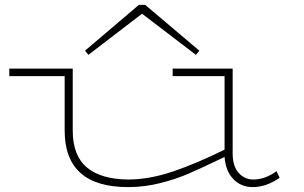

<svg xmlns="http://www.w3.org/2000/svg" viewBox="-20 -751 1241 784"><path d="M1122 -25Q1067 13 1012 13Q964 13 932.5 -20Q901 -53 897 -110Q805 -66 752.5 -43Q700 -20 635 -3.5Q570 13 503 13Q244 13 244 -218V-440H18V-471H277V-218Q277 -116 334.5 -67.5Q392 -19 503 -18Q589 -18 685.5 -50.5Q782 -83 897 -140V-440H685V-471H930V-124Q930 -72 954.5 -45Q979 -18 1014 -18Q1063 -18 1109 -52ZM327 -544 547 -731H573L794 -544L780 -527L560 -695L341 -527Z"/></svg>

Font: BioRhyme Expanded ExtraLight
Style: Regular
Weight: 275
Width: 7
Designer: Aoife Mooney
Foundry: Aoife Mooney Type
Version: Version 1.000